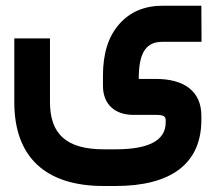

<svg xmlns="http://www.w3.org/2000/svg" viewBox="-20 -423 744 662"><path d="M335 -127C335 -64 375.5 -26.9 439.9 -26.9H517.1C546.4 -26.9 551.3 -21 551.3 -6.8V-1C551.3 61 493.7 91.8 378.4 91.8H337.4C210 91.8 152.3 40 152.3 -70.8V-290.5H29.3V-70.8C29.3 118.7 136.7 218.3 337.4 218.3H378.4C570.3 218.3 674.3 141.1 674.3 -9.8V-23.9C674.3 -107.4 616.2 -150.9 517.1 -150.9H458.5V-162.1C460.4 -245.6 486.8 -278.8 539.6 -278.8H674.8V-298.3L674.3 -383.8V-403.3H542C478.5 -403.3 428.2 -382.3 391.1 -339.8C353.5 -297.4 335 -238.3 335 -162.1Z"/></svg>

Font: Shabnam
Style: Bold
Weight: 700
Foundry: DejaVu fonts team - Redesigned by Saber Rastikerdar - Based on Vazir font
Version: Version 5.0.1